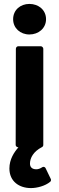

<svg xmlns="http://www.w3.org/2000/svg" viewBox="-20 -740 302 980"><path d="M60 0C60 5 65 12 74 12C52 37 28 73 28 120C28 186 78 220 138 220C169 220 211 209 236 188C240 185 242 178 239 173L213 119C208 109 199 111 195 114C184 121 175 124 165 124C146 124 133 115 133 95C133 66 151 33 194 11C198 9 201 5 201 0V-491C201 -496 196 -504 188 -504H73C68 -504 61 -499 61 -491ZM130 -564C177 -564 215 -596 215 -642C215 -689 177 -720 130 -720C84 -720 47 -689 47 -642C47 -596 84 -564 130 -564Z"/></svg>

Font: Falling Sky
Style: Bd
Weight: 700
Designer: Paul D. Hunt
Foundry: Adobe Systems Incorporated
Version: Version 1.02